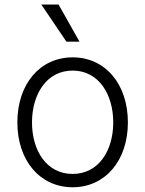

<svg xmlns="http://www.w3.org/2000/svg" viewBox="-20 -802 631 834"><path d="M268.5 -621.1H325.3L234.4 -782.3H159.4ZM295.5 11.4C436.8 11.4 535.5 -104 535.5 -270.2C535.5 -437.5 436.8 -552.9 295.5 -552.9C154.1 -552.9 55.4 -437.5 55.4 -270.2C55.4 -104 154.1 11.4 295.5 11.4ZM295.5 -46.5C182.2 -46.5 119 -148.1 119 -270.2C119 -392.4 182.2 -495.4 295.5 -495.4C408.7 -495.4 471.9 -392.4 471.9 -270.2C471.9 -148.1 408.7 -46.5 295.5 -46.5Z"/></svg>

Font: TID UI Light
Style: Regular
Weight: 300
Designer: The TID Project Authors
Foundry: Bakken & Bæck
Version: Version 1.001;hotconv 1.0.109;makeotfexe 2.5.65596